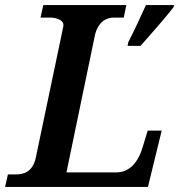

<svg xmlns="http://www.w3.org/2000/svg" viewBox="-31 -734 704 754"><path d="M-11 0H550L604 -221H549L532 -165C513 -96 478 -57 425 -57H230L341 -592C353 -651 390 -665 415 -665H455L465 -714H139L128 -665H167C186 -665 218 -657 218 -636C218 -626 215 -622 213 -608L109 -112C96 -58 61 -49 31 -49H0ZM470 -554H521C563 -601 618 -664 650 -705L653 -714H542C522 -670 498 -617 473 -569Z"/></svg>

Font: Noto Serif Semi
Style: Italic
Weight: 600
Italic angle: -12°
Designer: Monotype Design Team
Foundry: Monotype Imaging Inc.
Version: Version 1.901